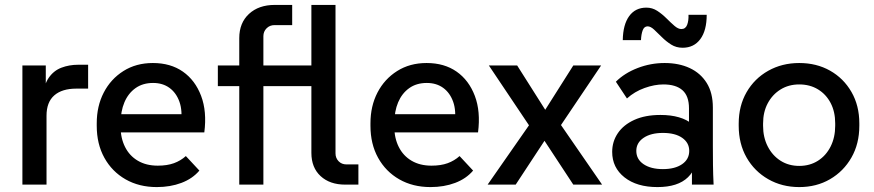

<svg xmlns="http://www.w3.org/2000/svg" viewBox="-20 -750 3550 780"><path d="M71 0V-484H166V-352L153 -353Q158 -405 178 -434Q198 -463 229.5 -475Q261 -487 298 -487H338V-390H290Q232 -390 200.5 -362.5Q169 -335 169 -280V0Z M617 10Q545 10 490 -21.5Q435 -53 404 -109Q373 -165 373 -239V-249Q373 -319 401.5 -374Q430 -429 481.5 -461.5Q533 -494 601 -494Q673 -494 723 -459Q773 -424 797 -360.5Q821 -297 810 -212H443V-286H759L715 -247Q722 -300 709 -336.5Q696 -373 668.5 -393Q641 -413 602 -413Q560 -413 530.5 -392Q501 -371 485.5 -334.5Q470 -298 470 -249V-234Q470 -189 488 -153Q506 -117 540 -97Q574 -77 621 -77Q659 -77 686.5 -87Q714 -97 735 -116L790 -57Q762 -24 717 -7Q672 10 617 10Z M952 0V-595Q952 -657 991.5 -693.5Q1031 -730 1096 -730H1167V-648H1095Q1076 -648 1063 -635Q1050 -622 1050 -603V0ZM865 -400V-484H1298V-400ZM1382 0Q1320 0 1282.5 -34.5Q1245 -69 1245 -129V-730H1343V-127Q1343 -108 1355.5 -95Q1368 -82 1388 -82H1436V0Z M1729 10Q1657 10 1602 -21.5Q1547 -53 1516 -109Q1485 -165 1485 -239V-249Q1485 -319 1513.5 -374Q1542 -429 1593.5 -461.5Q1645 -494 1713 -494Q1785 -494 1835 -459Q1885 -424 1909 -360.5Q1933 -297 1922 -212H1555V-286H1871L1827 -247Q1834 -300 1821 -336.5Q1808 -373 1780.5 -393Q1753 -413 1714 -413Q1672 -413 1642.5 -392Q1613 -371 1597.5 -334.5Q1582 -298 1582 -249V-234Q1582 -189 1600 -153Q1618 -117 1652 -97Q1686 -77 1733 -77Q1771 -77 1798.5 -87Q1826 -97 1847 -116L1902 -57Q1874 -24 1829 -7Q1784 10 1729 10Z M1961 0 2129 -241 1966 -484H2081L2195 -304L2309 -484H2422L2259 -242L2426 0H2309L2192 -178L2075 0Z M2791 0V-173L2779 -207V-310Q2779 -360 2752.5 -383.5Q2726 -407 2675 -407Q2639 -407 2598.5 -392.5Q2558 -378 2527 -350L2482 -418Q2517 -453 2570 -473.5Q2623 -494 2680 -494Q2738 -494 2782 -473.5Q2826 -453 2851 -413Q2876 -373 2876 -313V-157Q2876 -118 2876.5 -79Q2877 -40 2879 0ZM2651 10Q2567 10 2517 -29.5Q2467 -69 2467 -133Q2467 -175 2490 -209Q2513 -243 2557 -263Q2601 -283 2663 -283Q2748 -283 2793.5 -245Q2839 -207 2839 -144H2816Q2816 -70 2775 -30Q2734 10 2651 10ZM2673 -63Q2722 -63 2751 -83Q2780 -103 2780 -137Q2780 -170 2751.5 -190Q2723 -210 2673 -210Q2624 -210 2594.5 -190Q2565 -170 2565 -137Q2565 -103 2594.5 -83Q2624 -63 2673 -63ZM2753 -556Q2727 -556 2706.5 -569Q2686 -582 2669 -599Q2652 -616 2637.5 -629.5Q2623 -643 2611 -643Q2597 -643 2591 -627Q2585 -611 2584 -587H2510Q2511 -650 2536 -684.5Q2561 -719 2606 -719Q2630 -719 2650 -706Q2670 -693 2687.5 -675.5Q2705 -658 2720 -645Q2735 -632 2748 -632Q2765 -632 2771.5 -649Q2778 -666 2777 -690H2851Q2851 -626 2825 -591Q2799 -556 2753 -556Z M3227 10Q3157 10 3101 -22Q3045 -54 3013 -110Q2981 -166 2981 -239V-248Q2981 -320 3013 -375.5Q3045 -431 3101 -462.5Q3157 -494 3227 -494Q3297 -494 3352 -463Q3407 -432 3439 -376.5Q3471 -321 3471 -249V-239Q3471 -166 3439 -110Q3407 -54 3352 -22Q3297 10 3227 10ZM3227 -76Q3270 -76 3303 -97Q3336 -118 3354.5 -155Q3373 -192 3373 -239V-249Q3373 -296 3354.5 -331.5Q3336 -367 3303 -387Q3270 -407 3227 -407Q3184 -407 3151 -386.5Q3118 -366 3099 -330.5Q3080 -295 3080 -248V-239Q3080 -192 3099 -155Q3118 -118 3151 -97Q3184 -76 3227 -76Z"/></svg>

Font: SUSE Medium
Style: Regular
Weight: 500
Designer: Rene Bieder
Foundry: SUSE
Version: Version 1.000